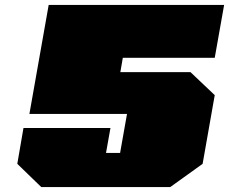

<svg xmlns="http://www.w3.org/2000/svg" viewBox="-20 -757 927 777"><path d="M147 0 50 -94 75 -239H427L409 -138H466L494 -296H99L177 -737H887L849 -523H477L467 -465H751L849 -372L800 -94L669 0Z"/></svg>

Font: Tomorrow Black
Style: Italic
Weight: 900
Italic angle: -10°
Designer: Tony de Marco, Monica Rizzolli
Foundry: Just in Type
Version: Version 2.002